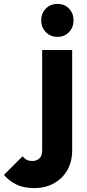

<svg xmlns="http://www.w3.org/2000/svg" viewBox="-149 -741 442 979"><path d="M26 218Q-27 218 -64 200.5Q-101 183 -129 151L-34 56Q-23 69 -11.5 74.5Q0 80 15 80Q37 80 51.5 67Q66 54 66 27V-486H219V25Q219 84 194 127Q169 170 125.5 194Q82 218 26 218ZM144 -553Q108 -553 84.5 -577.5Q61 -602 61 -637Q61 -673 84.5 -697Q108 -721 144 -721Q180 -721 203 -697Q226 -673 226 -637Q226 -602 203 -577.5Q180 -553 144 -553Z"/></svg>

Font: Outfit
Style: Bold
Weight: 700
Designer: Rodrigo Fuenzalida
Foundry: fragTYPE
Version: Version 1.100;gftools[0.9.27]